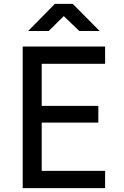

<svg xmlns="http://www.w3.org/2000/svg" viewBox="-20 -970 640 990"><path d="M125 -810H231L309 -887L389 -810H494L355 -950H263ZM97 0H522V-89H195V-338H487V-424H195V-641H522V-730H97Z"/></svg>

Font: JetBrains Mono Medium
Style: Regular
Weight: 436
Monospace: yes
Designer: Philipp Nurullin, Konstantin Bulenkov
Foundry: JetBrains
Version: Version 2.305